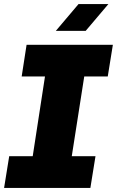

<svg xmlns="http://www.w3.org/2000/svg" viewBox="-22 -919 572 939"><path d="M-2 0 23 -155H138L198 -545H84L108 -700H530L505 -545H390L329 -155H445L420 0ZM251 -768 362 -899H508L397 -768Z"/></svg>

Font: MuseoModerno ExtraBold
Style: Italic
Weight: 800
Italic angle: -9°
Designer: Pablo Cosgaya, Héctor Gatti, Marcela Romero, and the Authors of The MuseoModerno Project.
Foundry: Omnibus-Type Team
Version: Version 1.003